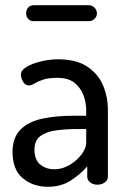

<svg xmlns="http://www.w3.org/2000/svg" viewBox="-20 -707 487 735"><path d="M163 8Q107 8 67.5 -24.5Q28 -57 28 -125Q28 -180 58 -210.5Q88 -241 140.5 -252.5Q193 -264 262 -264H310V-285Q310 -315 299 -343.5Q288 -372 264.5 -390.5Q241 -409 200 -409Q165 -409 144.5 -402Q124 -395 112 -387.5Q100 -380 91 -380Q76 -380 68 -394.5Q60 -409 60 -422Q60 -438 82 -451Q104 -464 137 -472Q170 -480 202 -480Q272 -480 314 -452Q356 -424 374.5 -380Q393 -336 393 -286V-30Q393 -18 381.5 -9Q370 0 352 0Q336 0 325 -9Q314 -18 314 -30V-70Q288 -40 251 -16Q214 8 163 8ZM189 -59Q218 -59 245.5 -75Q273 -91 291.5 -115Q310 -139 310 -161V-213H275Q233 -213 195.5 -208Q158 -203 135 -186.5Q112 -170 112 -134Q112 -95 134 -77Q156 -59 189 -59ZM109 -626Q96 -626 88 -634.5Q80 -643 80 -656Q80 -669 88 -678Q96 -687 109 -687H321Q332 -687 341.5 -678Q351 -669 351 -656Q351 -643 341.5 -634.5Q332 -626 321 -626Z"/></svg>

Font: Dosis ExtraLight Medium
Style: Regular
Weight: 500
Version: Version 3.001; ttfautohint (v1.8.2)